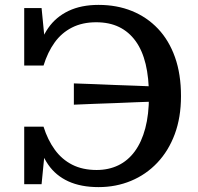

<svg xmlns="http://www.w3.org/2000/svg" viewBox="-20 -748 811 785"><path d="M621 -394V-333Q578 -332 535.5 -330Q493 -328 451 -326.5Q409 -325 366.5 -323.5Q324 -322 282 -320V-407Q324 -406 366.5 -404Q409 -402 451 -400.5Q493 -399 535.5 -397.5Q578 -396 621 -394ZM383 17Q311 17 259.5 -6.5Q208 -30 177 -75Q146 -120 132 -184L166 -158L150 5H79V-230H158Q175 -176 204 -136Q233 -96 275.5 -74.5Q318 -53 375 -53Q424 -53 463.5 -72Q503 -91 531 -129Q559 -167 574 -223.5Q589 -280 589 -355Q589 -430 575.5 -486Q562 -542 534.5 -580Q507 -618 467 -637.5Q427 -657 373 -657Q317 -657 274.5 -635.5Q232 -614 203.5 -574.5Q175 -535 158 -480H79V-715H150L166 -552L132 -525Q146 -589 177.5 -634Q209 -679 260.5 -703.5Q312 -728 383 -728Q458 -728 519.5 -703Q581 -678 626 -630.5Q671 -583 695.5 -514Q720 -445 720 -355Q720 -268 694.5 -199.5Q669 -131 623 -82.5Q577 -34 515.5 -8.5Q454 17 383 17Z"/></svg>

Font: Roboto Serif Medium
Style: Regular
Weight: 500
Designer: Greg Gazdowicz
Foundry: Commercial Type
Version: Version 1.008